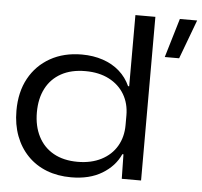

<svg xmlns="http://www.w3.org/2000/svg" viewBox="-52 -784 897 852"><g transform="rotate(5 396.0 -358.0)"><path d="M663 -555 715 -729H792L727 -555ZM295 13Q235 13 186 -6Q137 -25 101.5 -61.5Q66 -98 47 -148.5Q28 -199 28 -261Q28 -344 61.5 -405Q95 -466 155.5 -500Q216 -534 296 -534Q347 -534 390 -519.5Q433 -505 464 -477.5Q495 -450 512 -412H517V-729H606V0H520L518 -109H513Q489 -55 433 -21Q377 13 295 13ZM318 -58Q378 -58 423 -81Q468 -104 492 -145Q516 -186 516 -239V-282Q516 -335 492 -375.5Q468 -416 423.5 -439Q379 -462 318 -462Q255 -462 210.5 -437.5Q166 -413 142.5 -368Q119 -323 119 -261Q119 -200 142.5 -154Q166 -108 210.5 -83Q255 -58 318 -58Z"/></g></svg>

Font: Mona Sans Expanded
Style: Regular
Weight: 400
Width: 7
Designer: Deni Anggara
Foundry: GitHub
Version: Version 2.000